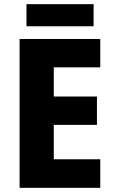

<svg xmlns="http://www.w3.org/2000/svg" viewBox="-20 -901 548 921"><path d="M429 -881H107V-775H429ZM461 0V-137H238V-302H445V-438H238V-578H461V-714H74V0Z"/></svg>

Font: Noto Sans Lao SemiCondensed ExtraBold
Style: Regular
Weight: 800
Width: 4
Designer: Monotype Design Team
Foundry: Monotype Imaging Inc.
Version: Version 2.003